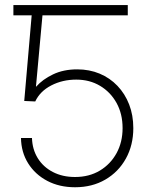

<svg xmlns="http://www.w3.org/2000/svg" viewBox="-20 -748 602 777"><path d="M137.2 -727.5V-686H34.2V-727.5ZM283.7 9.8Q220.2 9.8 171.1 -16.1Q122.1 -42 94 -86.9Q65.9 -131.8 64.9 -189.5H109.4Q110.8 -143.6 132.8 -107.9Q154.8 -72.3 193.8 -52Q232.9 -31.7 283.7 -31.7Q340.8 -31.7 384 -57.6Q427.2 -83.5 451.7 -128.2Q476.1 -172.9 476.1 -229.5Q476.1 -287.1 451.7 -331.3Q427.2 -375.5 385 -400.6Q342.8 -425.8 288.6 -425.8Q232.9 -425.8 187.5 -402.3Q142.1 -378.9 122.6 -337.4L78.1 -339.4L111.8 -727.5H497.1V-686H151.9L125.5 -397.5H126.5Q152.3 -426.8 194.6 -447Q236.8 -467.3 292.5 -467.3Q341.8 -467.3 383.3 -450Q424.8 -432.6 455.3 -400.6Q485.8 -368.7 502.7 -325.2Q519.5 -281.7 519.5 -229.5Q519.5 -160.6 489.5 -106.4Q459.5 -52.2 406.2 -21.2Q353 9.8 283.7 9.8Z"/></svg>

Font: Inter 28pt ExtraLight
Style: Regular
Weight: 250
Designer: Rasmus Andersson
Foundry: rsms
Version: Version 4.001;git-66647c0bb